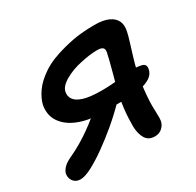

<svg xmlns="http://www.w3.org/2000/svg" viewBox="-119 -643 804 787"><g transform="rotate(-30 282.5 -249.0)"><path d="M403 11Q373 11 359.5 -11.5Q346 -34 345 -69Q345 -87 346 -109Q347 -131 350 -155Q353 -179 357 -200Q360 -217 367 -243Q374 -269 381.5 -296.5Q389 -324 395 -348Q401 -372 404 -386Q407 -401 399.5 -407.5Q392 -414 373 -414Q357 -414 337 -411.5Q317 -409 295 -404Q251 -395 216 -375Q181 -355 176 -331Q172 -312 182.5 -296Q193 -280 223 -270.5Q253 -261 307 -261Q329 -261 353 -262.5Q377 -264 399.5 -266.5Q422 -269 438.5 -271Q455 -273 460 -273Q486 -273 504 -268Q522 -263 518 -241Q514 -219 494 -206Q474 -193 442.5 -187Q411 -181 372 -181H259Q201 -181 154.5 -199Q108 -217 84.5 -250.5Q61 -284 69 -330Q75 -357 96 -387.5Q117 -418 158.5 -445.5Q200 -473 267 -490Q313 -502 347.5 -505.5Q382 -509 415 -509Q457 -509 481.5 -497.5Q506 -486 515 -466.5Q524 -447 518 -419Q514 -400 505 -371.5Q496 -343 487 -313Q478 -283 472 -256Q467 -232 463 -203.5Q459 -175 457 -148.5Q455 -122 455 -105Q455 -85 456 -63.5Q457 -42 455 -32Q452 -15 438 -2Q424 11 403 11ZM51 11Q29 11 17.5 -4.5Q6 -20 10 -41Q14 -54 26.5 -66.5Q39 -79 68 -92Q117 -115 166.5 -150Q216 -185 263 -229L334 -184Q300 -149 259.5 -115Q219 -81 179 -52.5Q139 -24 105.5 -6.5Q72 11 51 11Z"/></g></svg>

Font: Shantell Sans Medium
Style: Italic
Weight: 500
Italic angle: -11°
Designer: Stephen Nixon, Anya Danilova, Shantell Martin
Foundry: Arrow Type
Version: Version 1.011;[c5ecc13dd]